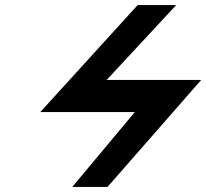

<svg xmlns="http://www.w3.org/2000/svg" viewBox="-20 -739 814 758"><path d="M523.6 -719.1 139.1 -296.6H512.3L265.2 -0.9H404.4L774.3 -423.4H401.1L675.7 -719.1Z"/></svg>

Font: Hussar
Style: BdOblThree
Weight: 700
Foundry: Cannot Into Space Fonts
Version: Version 2.00